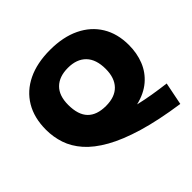

<svg xmlns="http://www.w3.org/2000/svg" viewBox="-225 -974 1395 1395"><g transform="rotate(-45 473.0 -276.5)"><path d="M865 197Q668.5 168.5 527.5 126.5Q386.5 84.5 292.2 31.2Q198 -22 143.2 -84.2Q88.5 -146.5 65.2 -216Q42 -285.5 42 -360Q42 -482.5 94 -569.8Q146 -657 242.5 -703.5Q339 -750 473 -750Q607 -750 703.5 -703.5Q800 -657 852 -571.8Q904 -486.5 904 -370Q904 -285.5 875.8 -214.8Q847.5 -144 789.2 -94.2Q731 -44.5 640.5 -22.5Q702 -8 766.8 2.8Q831.5 13.5 900 22ZM473 -174Q565.5 -174 613.8 -224Q662 -274 662 -366Q662 -464.5 612.5 -515.2Q563 -566 473 -566Q383 -566 333.5 -517.2Q284 -468.5 284 -374Q284 -272 331.8 -223Q379.5 -174 473 -174Z"/></g></svg>

Font: Encode Sans Expanded Black
Style: Regular
Weight: 900
Width: 7
Designer: Multiple Designers
Foundry: Impallari Type
Version: Version 3.000; ttfautohint (v1.8.3) -l 8 -r 50 -G 200 -x 14 